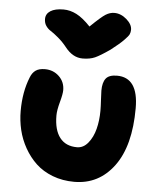

<svg xmlns="http://www.w3.org/2000/svg" viewBox="-56 -866 768 924"><g transform="rotate(5 327.5 -403.5)"><path d="M459 -816.9Q490.7 -816.9 518.3 -793Q545.9 -769 545.9 -743.2Q545.9 -731 541.5 -721.2Q537.1 -711.4 516.8 -690.9Q496.6 -670.4 456.1 -639.2Q409.7 -606.9 385 -595.9Q360.4 -585 325.2 -585Q277.3 -585 240.2 -632.8Q221.2 -656.7 198.5 -675.8Q175.8 -694.8 161.9 -703.4Q147.9 -711.9 138.4 -725.8Q128.9 -739.7 128.9 -758.8Q128.9 -783.7 151.1 -797.9Q173.3 -812 213.9 -812Q246.1 -812 277.1 -796.1Q308.1 -780.3 345.2 -741.2Q397 -791.5 417.5 -804.2Q438 -816.9 459 -816.9ZM336.9 9.8Q280.3 9.8 232.4 -8.5Q184.6 -26.9 151.6 -57.9Q118.7 -88.9 95.5 -129.9Q72.3 -170.9 61.5 -216.1Q50.8 -261.2 50.8 -308.1Q50.8 -399.9 80.1 -472.2Q88.9 -495.1 105.2 -506.6Q121.6 -518.1 149.9 -518.1Q190.4 -518.1 218.3 -491.5Q246.1 -464.8 246.1 -424.8Q246.1 -406.2 235.1 -366.2Q224.1 -326.2 224.1 -300.8Q224.1 -231 252.7 -194.1Q281.2 -157.2 335.9 -157.2Q366.7 -157.2 389.4 -185.1Q412.1 -212.9 422.6 -253.9Q433.1 -294.9 433.1 -341.8Q433.1 -362.8 431.2 -393.3Q429.2 -423.8 429.2 -439Q429.2 -478 444.3 -497.6Q459.5 -517.1 498 -517.1Q601.1 -517.1 601.1 -369.1Q601.1 -186.5 528.3 -88.4Q455.6 9.8 336.9 9.8Z"/></g></svg>

Font: Shantell Sans Normal
Style: Regular
Weight: 800
Designer: Stephen Nixon, Anya Danilova, Shantell Martin
Foundry: Arrow Type
Version: Version 1.006;[559af2be0]